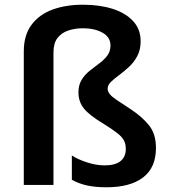

<svg xmlns="http://www.w3.org/2000/svg" viewBox="-20 -785 721 815"><path d="M577 -610Q577 -574 563 -547.5Q549 -521 528 -501.5Q507 -482 486 -466.5Q465 -451 451 -437.5Q437 -424 437 -409Q437 -397 445.5 -386Q454 -375 475.5 -360.5Q497 -346 534 -322Q584 -289 613 -252.5Q642 -216 642 -157Q642 -73 587 -31.5Q532 10 432 10Q384 10 348.5 2Q313 -6 285 -22V-125Q309 -109 348.5 -96Q388 -83 424 -83Q469 -83 491.5 -101Q514 -119 514 -153Q514 -173 506.5 -188Q499 -203 479 -219Q459 -235 422 -258Q360 -295 336.5 -324Q313 -353 313 -393Q313 -424 326.5 -446Q340 -468 360.5 -484.5Q381 -501 401.5 -516Q422 -531 435.5 -549Q449 -567 449 -592Q449 -627 415.5 -646Q382 -665 332 -665Q297 -665 268.5 -655Q240 -645 223.5 -623Q207 -601 207 -563V0H81V-567Q81 -636 114 -680Q147 -724 203.5 -744.5Q260 -765 332 -765Q403 -765 458 -747.5Q513 -730 545 -695.5Q577 -661 577 -610Z"/></svg>

Font: Noto Sans Tangsa SemiBold
Style: Regular
Weight: 600
Version: Version 1.504